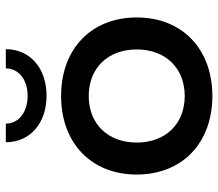

<svg xmlns="http://www.w3.org/2000/svg" viewBox="-65 -675 750 660"><g transform="rotate(-90 310.0 -345.0)"><path d="M310 -510C148 -510 40 -406 40 -250C40 -94 148 10 310 10C472 10 580 -94 580 -250C580 -406 472 -510 310 -510ZM310 -85C214 -85 150 -151 150 -250C150 -349 214 -415 310 -415C406 -415 470 -349 470 -250C470 -151 406 -85 310 -85ZM471 -700H405C405 -657 367 -625 311 -625C253 -625 215 -657 215 -700H151C151 -618 215 -560 311 -560C407 -560 471 -618 471 -700Z"/></g></svg>

Font: Gully Medium
Style: Regular
Weight: 500
Designer: jaikishan Patel
Foundry: MagicType
Version: Version 1.000;Glyphs 3.2 (3242)